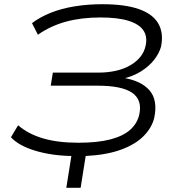

<svg xmlns="http://www.w3.org/2000/svg" viewBox="-20 -733 852 912"><path d="M295 159 319 8Q223 6 146 -17.5Q69 -41 32 -81L66 -138Q113 -97 183.5 -76Q254 -55 352 -55Q444 -55 505 -71Q566 -87 599.5 -117.5Q633 -148 642 -191Q656 -259 607.5 -292.5Q559 -326 443 -326H221L231 -388H444Q540 -388 600 -423.5Q660 -459 672 -517Q681 -560 660.5 -589.5Q640 -619 589.5 -634.5Q539 -650 457 -650Q366 -650 293 -630Q220 -610 160 -568L132 -623Q170 -652 221.5 -672.5Q273 -693 335.5 -703Q398 -713 466 -713Q573 -713 639 -690Q705 -667 731.5 -622Q758 -577 745 -512Q737 -481 713 -450Q689 -419 651.5 -395Q614 -371 563 -359L562 -364Q650 -350 690 -304Q730 -258 713 -175Q702 -127 662.5 -87Q623 -47 554.5 -22Q486 3 387 8L363 159Z"/></svg>

Font: Nunito Sans 10pt Expanded Light
Style: Italic
Weight: 300
Width: 7
Italic angle: -9°
Designer: Vernon Adams
Foundry: Vernon Adams
Version: Version 3.101;gftools[0.9.27]